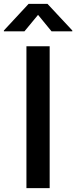

<svg xmlns="http://www.w3.org/2000/svg" viewBox="-58 -965 391 985"><path d="M196.8 -727.5V0H77.6V-727.5ZM67.4 -804.2H-38.1V-808.6L88.9 -945.3H185.5L313 -808.6V-804.2H206.5L137.2 -888.7Z"/></svg>

Font: Inter
Style: 540
Weight: 540
Designer: Rasmus Andersson
Foundry: rsms
Version: Version 4.001;git-66647c0bb